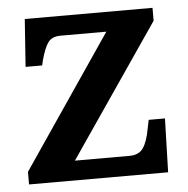

<svg xmlns="http://www.w3.org/2000/svg" viewBox="-44 -579 611 623"><g transform="rotate(-5 261.5 -268.0)"><path d="M26 0V-41L319 -472H170Q142 -472 129.5 -455Q117 -438 106 -398L102 -381H48L59 -536H475V-494L181 -64H359Q390 -64 404 -85Q418 -106 425 -146L431 -175H484L479 0Z"/></g></svg>

Font: Noto Naskh Arabic UI Semi
Style: Bold
Weight: 700
Designer: Monotype Design Team, David Williams, Mohamad Dakak and Nizar Qandah
Foundry: Monotype Imaging Inc.
Version: Version 2.014; ttfautohint (v1.8.4.7-5d5b)